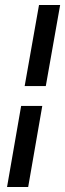

<svg xmlns="http://www.w3.org/2000/svg" viewBox="-20 -743 259 763"><path d="M78 -401 135 -723H219L162 -401ZM8 0 64 -322H148L92 0Z"/></svg>

Font: Jura
Style: Bold Italic
Weight: 700
Designer: Ed Merritt
Foundry: Ten by Twenty
Version: Version 1.007